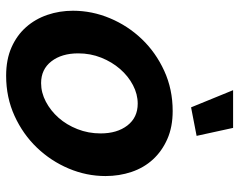

<svg xmlns="http://www.w3.org/2000/svg" viewBox="-97 -673 780 626"><g transform="rotate(90 293.0 -360.0)"><path d="M227 10Q174 10 134.5 -7.5Q95 -25 68.5 -55Q42 -85 28.5 -124.5Q15 -164 15 -208Q15 -270 39.5 -328.5Q64 -387 107.5 -432.5Q151 -478 211 -505.5Q271 -533 342 -533Q394 -533 433.5 -515.5Q473 -498 500 -468.5Q527 -439 540.5 -399Q554 -359 554 -314Q554 -252 529.5 -194Q505 -136 461.5 -90.5Q418 -45 358 -17.5Q298 10 227 10ZM251 -104Q282 -104 311.5 -119.5Q341 -135 364 -161Q387 -187 401 -222.5Q415 -258 415 -298Q415 -352 389 -385.5Q363 -419 318 -419Q287 -419 257.5 -403.5Q228 -388 205 -361.5Q182 -335 168 -300Q154 -265 154 -225Q154 -171 180 -137.5Q206 -104 251 -104ZM274 -730H397L423 -611L330 -593Z"/></g></svg>

Font: PTCRaleway
Style: Bold Italic
Weight: 700
Italic angle: -12°
Designer: Matt McInerney, Pablo Impallari, Rodrigo Fuenzalida
Foundry: Matt McInerney, Pablo Impallari, Rodrigo Fuenzalida
Version: Version 3.000g; ttfautohint (v1.5) -l 8 -r 28 -G 28 -x 14 -D